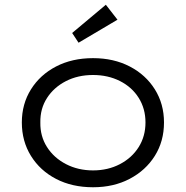

<svg xmlns="http://www.w3.org/2000/svg" viewBox="-20 -779 783 809"><path d="M372 10Q284 10 216.5 -25Q149 -60 110.5 -122Q72 -184 72 -263Q72 -341 110.5 -402.5Q149 -464 216.5 -499Q284 -534 372 -534Q459 -534 526.5 -499Q594 -464 632.5 -402.5Q671 -341 671 -263Q671 -184 632.5 -122.5Q594 -61 526.5 -25.5Q459 10 372 10ZM372 -61Q435 -61 485.5 -87.5Q536 -114 564.5 -159.5Q593 -205 593 -263Q593 -321 564.5 -366.5Q536 -412 485.5 -437.5Q435 -463 372 -463Q308 -463 257.5 -437Q207 -411 178 -366Q149 -321 150 -263Q149 -205 178 -159.5Q207 -114 258 -87.5Q309 -61 372 -61ZM311 -599 284 -640 426 -759 475 -696Z"/></svg>

Font: Lexend Exa Light
Style: Regular
Weight: 300
Designer: Bonnie Shaver-Troup, Thomas Jockin
Foundry: Lexend
Version: Version 1.007